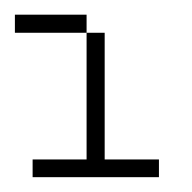

<svg xmlns="http://www.w3.org/2000/svg" viewBox="-44 -239 259 259"><path d="M0 0V-23.9H72.8V-194.8H97.2V-23.9H170.4V0ZM-23.9 -194.8V-219.2H72.8V-194.8Z"/></svg>

Font: FS Mondwest Regular
Style: Regular
Weight: 400
Designer: NZWStudios2024
Foundry: https://fontstruct.com
Version: Version 1.0